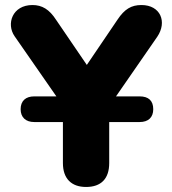

<svg xmlns="http://www.w3.org/2000/svg" viewBox="-20 -734 685 763"><path d="M322 9C382 9 414 -24 414 -86V-249H535C570 -249 589 -268 589 -300C589 -334 570 -351 535 -351H441L605 -588C645 -647 618 -714 542 -714C502 -714 475 -698 447 -656L325 -476L203 -655C176 -697 147 -714 109 -714C29 -714 4 -639 38 -590L204 -351H116C82 -351 62 -333 62 -300C62 -268 82 -249 116 -249H230V-86C230 -24 264 9 322 9Z"/></svg>

Font: Nunito Black
Style: Regular
Weight: 900
Designer: Vernon Adams
Foundry: Vernon Adams
Version: Version 3.602